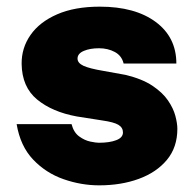

<svg xmlns="http://www.w3.org/2000/svg" viewBox="-20 -547 586 577"><path d="M278 10Q224 10 171 -8.5Q118 -27 79.5 -67.5Q41 -108 30 -174H195Q201.5 -149 218 -137Q234.5 -125 251.5 -121.5Q268.5 -118 277 -118Q309.5 -118 329.5 -125.8Q349.5 -133.5 349.5 -149Q349.5 -163.5 336 -171.8Q322.5 -180 287.5 -185L211 -197Q137 -210.5 91.5 -248Q46 -285.5 45 -355Q44.5 -403 71.8 -442Q99 -481 151.8 -504Q204.5 -527 280 -527Q386 -527 448 -481Q510 -435 510 -356H351.5Q346 -379.5 325 -390.8Q304 -402 277.5 -402Q250.5 -402 231.8 -394Q213 -386 213 -371Q213 -357.5 231 -349.2Q249 -341 290.5 -334L357 -322Q407 -310 437.8 -289.5Q468.5 -269 484.8 -245.2Q501 -221.5 507 -198.8Q513 -176 513 -160Q513 -104.5 481.8 -66.8Q450.5 -29 397.2 -9.5Q344 10 278 10Z"/></svg>

Font: Public Sans Thin Black
Style: Regular
Weight: 900
Version: Version 2.001